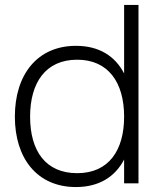

<svg xmlns="http://www.w3.org/2000/svg" viewBox="-20 -740 649 775"><path d="M481 -720V-443.5C445 -513 381 -555 286.5 -555C131 -555 40 -439.5 40 -269C40 -102 129 15 286.5 15C380 15 444.5 -26.5 481 -96V0H539V-720ZM291.5 -499C416.5 -499 481 -408 481 -269C481 -135 420.5 -41 291.5 -41C164.5 -41 101.5 -130.5 101.5 -269C101.5 -405.5 163.5 -499 291.5 -499Z"/></svg>

Font: Vela Sans Light
Style: Regular
Weight: 300
Designer: Principal design: Mikhail Sharanda - project Manrope.
Design modification: Ravid Balaliev
Foundry: Mikhail Sharanda
Version: Version 1.001